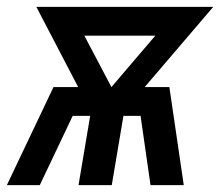

<svg xmlns="http://www.w3.org/2000/svg" viewBox="-34 -540 654 560"><path d="M-14 0 122 -286H194L72 -520H588L388 -286H460L502 0H405L376 -202H326L292 0H195L229 -202H178L82 0ZM291 -286 419 -436H212Z"/></svg>

Font: Iosevka SS04 Medium Extended
Style: Italic
Weight: 500
Width: 7
Italic angle: -9°
Monospace: yes
Designer: Belleve Invis
Foundry: Belleve Invis
Version: Version 19.0.0; ttfautohint (v1.8.4)